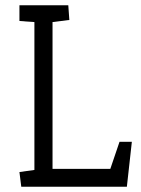

<svg xmlns="http://www.w3.org/2000/svg" viewBox="-20 -711 536 731"><path d="M61 0 54 -56 111 -64V-627L54 -631V-691H240L244 -635L180 -627V-68H400L435 -171H482L463 0Z"/></svg>

Font: Kreon Light
Style: Regular
Weight: 300
Designer: Julia Petretta
Foundry: Julia Petretta and Eli Heuer
Version: Version 2.002